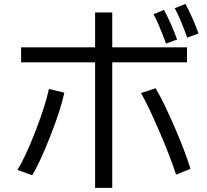

<svg xmlns="http://www.w3.org/2000/svg" viewBox="-20 -877 1040 963"><path d="M67.4 -24.4Q106.4 -86.9 156.2 -214.8Q206.1 -342.8 225.6 -430.7L302.7 -412.1Q284.2 -326.2 232.4 -194.3Q180.7 -62.5 141.6 2ZM85.9 -564.5V-639.6H457V-814.5H543V-639.6H918V-564.5H543V65.4H457V-564.5ZM687.5 -410.2 760.7 -434.6Q801.8 -364.3 855 -241.2Q908.2 -118.2 935.5 -30.3L863.3 -1Q833 -93.8 778.8 -219.2Q724.6 -344.7 687.5 -410.2ZM750 -805.7 802.7 -827.1Q839.8 -757.8 868.2 -678.7L812.5 -658.2Q777.3 -755.9 750 -805.7ZM856.4 -835.9 910.2 -857.4Q947.3 -788.1 975.6 -709L918.9 -688.5Q883.8 -786.1 856.4 -835.9Z"/></svg>

Font: GenEi M Gothic v2 Regular
Style: Regular
Weight: 400
Version: Version 2.0